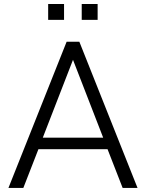

<svg xmlns="http://www.w3.org/2000/svg" viewBox="-20 -924 716 944"><path d="M21.5 0 307.6 -718.8H370.1L656.2 0H583L508.8 -190.4H168.9L94.7 0ZM190.4 -247.1H487.3L338.9 -629.9ZM216.8 -826.2V-904.3H294.9V-826.2ZM381.8 -826.2V-904.3H460V-826.2Z"/></svg>

Font: Min Sans Light
Style: Regular
Weight: 300
Designer: Jinseong-Kim, NotoSansCJK, Nunito
Foundry: Jinseong-Kim
Version: Version 1.400;Glyphs 3.1.2 (3151)